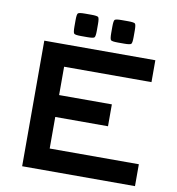

<svg xmlns="http://www.w3.org/2000/svg" viewBox="-94 -970 972 1054"><g transform="rotate(10 392.0 -442.5)"><path d="M100 0V-700H719V-578H232V-420H526V-298H232V-122H729V0ZM249.5 -805V-841Q249.5 -873.5 255.5 -879.2Q261.5 -885 294.5 -885H329.5Q362.5 -885 368.5 -879.2Q374.5 -873.5 374.5 -841V-805Q374.5 -772 368.5 -766Q362.5 -760 329.5 -760H294.5Q261.5 -760 255.5 -766Q249.5 -772 249.5 -805ZM454.5 -805V-841Q454.5 -873.5 460.5 -879.2Q466.5 -885 499.5 -885H534.5Q567.5 -885 573.5 -879.2Q579.5 -873.5 579.5 -841V-805Q579.5 -772 573.5 -766Q567.5 -760 534.5 -760H499.5Q466.5 -760 460.5 -766Q454.5 -772 454.5 -805Z"/></g></svg>

Font: Science Gothic
Style: Regular
Weight: 400
Designer: Thomas Phinney, Vassil Kateliev, Brandon Buerkle
Foundry: Font Detective LLC
Version: Version 1.018